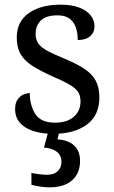

<svg xmlns="http://www.w3.org/2000/svg" viewBox="-20 -565 491 825"><path d="M210 10Q160 10 123 -2Q86 -14 65.5 -37.5Q45 -61 45 -96Q45 -123 56 -138Q67 -153 81.5 -159Q96 -165 108 -165Q108 -113 131.5 -75.5Q155 -38 216 -38Q269 -38 297.5 -63.5Q326 -89 326 -129Q326 -154 315.5 -170Q305 -186 278.5 -201.5Q252 -217 203 -238Q152 -261 118.5 -282.5Q85 -304 68.5 -332.5Q52 -361 52 -404Q52 -472 103.5 -508.5Q155 -545 240 -545Q288 -545 320.5 -532.5Q353 -520 369.5 -499Q386 -478 386 -453Q386 -426 367.5 -409.5Q349 -393 314 -393Q314 -443 293 -471Q272 -499 228 -499Q177 -499 155 -476.5Q133 -454 133 -419Q133 -394 145.5 -377Q158 -360 185.5 -345.5Q213 -331 257 -313Q310 -291 343 -269Q376 -247 391.5 -218Q407 -189 407 -147Q407 -69 353 -29.5Q299 10 210 10ZM192 240Q176 240 154.5 237Q133 234 115 229V178Q133 182 151.5 184Q170 186 183 186Q212 186 228 170.5Q244 155 244 130Q244 101 222.5 86Q201 71 169 69L190 -9H237L227 34Q260 36 281.5 48Q303 60 313.5 79.5Q324 99 324 126Q324 179 290 209.5Q256 240 192 240Z"/></svg>

Font: Noto Serif Armenian
Style: Regular
Weight: 400
Designer: Monotype Design Team
Foundry: Monotype Imaging Inc.
Version: Version 2.007